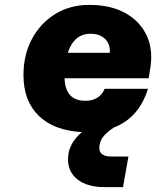

<svg xmlns="http://www.w3.org/2000/svg" viewBox="-20 -531 638 785"><path d="M76 -224Q76 -307 110.5 -371.5Q145 -436 205.5 -473.5Q266 -511 346 -511Q433 -511 493.5 -477Q554 -443 581 -383Q608 -323 593 -244L588 -211H244Q247 -119 329 -119Q387 -119 408 -168H585Q548 -49 446 -10Q414 11 400 30.5Q386 50 386 74Q386 109 436 109H505L483 234H407Q338 234 298 203.5Q258 173 258 120Q258 57 315 9Q201 3 138.5 -57.5Q76 -118 76 -224ZM350 -393Q283 -393 257 -315H429Q431 -351 409.5 -372Q388 -393 350 -393Z"/></svg>

Font: Overused Grotesk ExtraBold
Style: Italic
Weight: 800
Italic angle: -10°
Version: Version 0.003